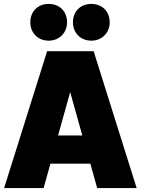

<svg xmlns="http://www.w3.org/2000/svg" viewBox="-20 -962 720 982"><path d="M229 -754C283 -754 323 -794 323 -848C323 -904 284 -942 229 -942C174 -942 135 -904 135 -848C135 -794 174 -754 229 -754ZM447 -754C501 -754 541 -794 541 -848C541 -904 502 -942 447 -942C392 -942 353 -904 353 -848C353 -794 392 -754 447 -754ZM477 0H679L459 -700H221L1 0H203L238 -125H442ZM277 -269 339 -491 401 -269Z"/></svg>

Font: Arthouse Owned Black
Style: Regular
Weight: 900
Designer: Jeremy Tribby
Foundry: Tribby Type
Version: Version 1.000;PS 001.000;hotconv 1.0.88;makeotf.lib2.5.64775